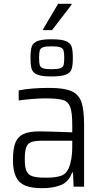

<svg xmlns="http://www.w3.org/2000/svg" viewBox="-20 -979 539 1007"><path d="M48 -140Q48 -198 60.5 -230Q73 -262 103 -276Q133 -290 188 -290Q217 -290 359 -285V-322Q359 -389 348.5 -417.5Q338 -446 310.5 -454.5Q283 -463 218 -463Q187 -463 144.5 -459.5Q102 -456 78 -452V-505Q145 -518 238 -518Q316 -518 354.5 -501Q393 -484 407 -444Q421 -404 421 -324V0H366L363 -74H358Q341 -25 299.5 -8.5Q258 8 202 8Q147 8 114 -5Q81 -18 64.5 -50Q48 -82 48 -140ZM340 -96Q359 -141 359 -208V-241H204Q164 -241 144.5 -234Q125 -227 117.5 -206.5Q110 -186 110 -143Q110 -102 119 -82Q128 -62 150.5 -54.5Q173 -47 220 -47Q268 -47 297 -56Q326 -65 340 -96ZM140 -675Q140 -715 146.5 -734.5Q153 -754 176 -763.5Q199 -773 250 -773Q302 -773 325.5 -763.5Q349 -754 355.5 -734.5Q362 -715 362 -675Q362 -635 355.5 -616Q349 -597 325.5 -587.5Q302 -578 250 -578Q199 -578 176 -587.5Q153 -597 146.5 -616Q140 -635 140 -675ZM317 -675Q317 -702 313.5 -714Q310 -726 296 -731Q282 -736 250 -736Q219 -736 205.5 -731Q192 -726 188.5 -714Q185 -702 185 -675Q185 -649 188.5 -637.5Q192 -626 205.5 -621Q219 -616 250 -616Q282 -616 296 -621Q310 -626 313.5 -637.5Q317 -649 317 -675ZM206 -821V-826L285 -959H355V-954L253 -821Z"/></svg>

Font: Saira Semi Condensed Light
Style: Regular
Weight: 300
Width: 4
Designer: Hector Gatti with collaboration of the Omnibus-Type team
Foundry: Omnibus-Type
Version: Version 1.001; ttfautohint (v1.8)